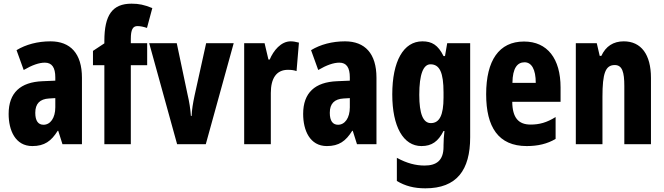

<svg xmlns="http://www.w3.org/2000/svg" viewBox="-20 -785 3615 1045"><path d="M255 -560C185 -560 121 -543 70 -512L109 -404C155 -431 193 -444 224 -444C263 -444 281 -417 281 -364V-346L211 -343C92 -338 27 -281 27 -165C27 -76 63 10 156 10C222 10 259 -17 294 -73H297L320 0H426V-362C426 -494 363 -560 255 -560ZM247 -249 281 -251V-201C281 -143 254 -106 217 -106C188 -106 172 -127 172 -171C172 -221 197 -246 247 -249Z M781 -430V-550H692V-573C692 -624 703 -643 728 -643C745 -643 762 -639 780 -633L809 -741C765 -759 736 -765 696 -765C592 -765 548 -704 548 -562V-549L486 -508V-430H548V0H692V-430Z M944 0H1100L1252 -550H1102L1039 -265C1030 -223 1024 -186 1023 -154H1019C1016 -195 1010 -232 1001 -270L942 -550H792Z M1562 -560C1509 -560 1468 -509 1448 -461H1441L1420 -550H1309V0H1454V-279C1454 -358 1484 -405 1547 -405C1566 -405 1581 -403 1594 -398L1607 -553C1588 -558 1575 -560 1562 -560Z M1858 -560C1788 -560 1724 -543 1673 -512L1712 -404C1758 -431 1796 -444 1827 -444C1866 -444 1884 -417 1884 -364V-346L1814 -343C1695 -338 1630 -281 1630 -165C1630 -76 1666 10 1759 10C1825 10 1862 -17 1897 -73H1900L1923 0H2029V-362C2029 -494 1966 -560 1858 -560ZM1850 -249 1884 -251V-201C1884 -143 1857 -106 1820 -106C1791 -106 1775 -127 1775 -171C1775 -221 1800 -246 1850 -249Z M2279 -560C2176 -560 2115 -452 2115 -271C2115 -96 2175 10 2274 10C2330 10 2365 -15 2394 -72H2399C2396 -49 2394 -16 2394 6V14C2394 89 2355 116 2291 116C2243 116 2195 104 2140 74V200C2185 227 2233 240 2295 240C2466 240 2539 141 2539 -38V-550H2414L2402 -480H2394C2364 -540 2331 -560 2279 -560ZM2323 -435C2373 -435 2394 -390 2394 -282V-254C2394 -158 2372 -115 2325 -115C2283 -115 2262 -165 2262 -269C2262 -381 2284 -435 2323 -435Z M2832 -559C2696 -559 2626 -456 2626 -272C2626 -94 2692 10 2847 10C2907 10 2959 -2 3004 -29V-148C2956 -118 2916 -107 2868 -107C2801 -107 2769 -145 2768 -231H3031V-309C3031 -466 2959 -559 2832 -559ZM2835 -446C2873 -446 2896 -408 2896 -334H2769C2770 -415 2796 -446 2835 -446Z M3375 -560C3318 -560 3277 -533 3253 -481H3244L3228 -550H3114V0H3259V-258C3259 -386 3275 -431 3326 -431C3367 -431 3378 -392 3378 -317V0H3523V-361C3523 -489 3469 -560 3375 -560Z"/></svg>

Font: Noto Sans Myanmar ExtraCondensed ExtraBold
Style: Regular
Weight: 800
Width: 2
Designer: Monotype Design Team
Foundry: Monotype Imaging Inc.
Version: Version 2.107